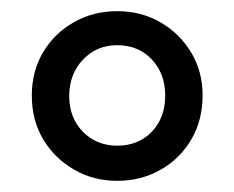

<svg xmlns="http://www.w3.org/2000/svg" viewBox="-20 -734 420 344"><path d="M190 -410Q147 -410 112 -430.5Q77 -451 57 -485Q37 -519 37 -563Q37 -606 57 -640Q77 -674 112 -694Q147 -714 190 -714Q233 -714 267.5 -694Q302 -674 322.5 -640Q343 -606 343 -563Q343 -519 323 -484.5Q303 -450 268 -430Q233 -410 190 -410ZM190 -473Q228 -473 252 -498Q276 -523 276 -563Q276 -602 252 -627.5Q228 -653 190 -653Q153 -653 128.5 -627Q104 -601 104 -562Q104 -523 128.5 -498Q153 -473 190 -473Z"/></svg>

Font: Nunito Sans 7pt Medium
Style: Regular
Weight: 500
Designer: Vernon Adams
Foundry: Vernon Adams
Version: Version 3.101;gftools[0.9.27]